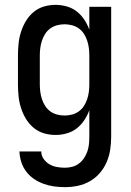

<svg xmlns="http://www.w3.org/2000/svg" viewBox="-20 -548 540 791"><path d="M248 223Q225 223 203 220Q181 217 160 209.5Q139 202 120.5 189.5Q102 177 88.5 159.5Q75 142 68 120.5Q61 99 60 76H150Q150 93 160 107Q170 121 184 129Q198 137 214.5 140Q231 143 248 143Q263 143 278 139Q293 135 305.5 125.5Q318 116 326.5 103Q335 90 340 75.5Q345 61 346.5 45.5Q348 30 348 15V-94Q340 -72 327 -52.5Q314 -33 296 -19Q278 -5 255 1.5Q232 8 209 8Q184 8 160.5 1Q137 -6 118 -22Q99 -38 86.5 -59Q74 -80 66.5 -103.5Q59 -127 56.5 -151.5Q54 -176 54 -200V-320Q54 -344 56.5 -368.5Q59 -393 66.5 -416.5Q74 -440 86.5 -461Q99 -482 118 -498Q137 -514 160.5 -521Q184 -528 209 -528Q232 -528 255 -521.5Q278 -515 296 -501Q314 -487 327 -467.5Q340 -448 348 -426V-520H438V15Q438 42 434 68.5Q430 95 419.5 119.5Q409 144 391.5 164.5Q374 185 350.5 198.5Q327 212 300.5 217.5Q274 223 248 223ZM246 -72Q261 -72 276.5 -76Q292 -80 304.5 -89Q317 -98 325.5 -111Q334 -124 339 -139Q344 -154 346 -169.5Q348 -185 348 -200V-320Q348 -335 346 -350.5Q344 -366 339 -381Q334 -396 325.5 -409Q317 -422 304.5 -431Q292 -440 276.5 -444Q261 -448 246 -448Q231 -448 215.5 -444Q200 -440 187.5 -431Q175 -422 166.5 -409Q158 -396 153 -381Q148 -366 146 -350.5Q144 -335 144 -320V-200Q144 -185 146 -169.5Q148 -154 153 -139Q158 -124 166.5 -111Q175 -98 187.5 -89Q200 -80 215.5 -76Q231 -72 246 -72Z"/></svg>

Font: Iosevka Fixed Medium
Style: Regular
Weight: 500
Monospace: yes
Designer: Belleve Invis
Foundry: Belleve Invis
Version: Version 32.3.0